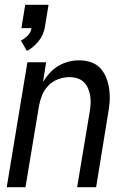

<svg xmlns="http://www.w3.org/2000/svg" viewBox="-20 -779 540 799"><path d="M92 -567 67 -610Q83 -618 96 -631.5Q109 -645 111 -662H69L85 -759H182L166 -662Q163 -647 156.5 -633Q150 -619 140 -607Q130 -595 118 -584.5Q106 -574 92 -567ZM8 0 94 -520H172L159 -438Q171 -458 187 -475.5Q203 -493 223.5 -505Q244 -517 266 -522.5Q288 -528 310 -528Q336 -528 360 -519.5Q384 -511 399.5 -493Q415 -475 423.5 -452Q432 -429 435 -404Q438 -379 436 -353Q434 -327 429 -301L380 0H301L353 -312Q356 -329 357 -346Q358 -363 355.5 -379.5Q353 -396 346.5 -411Q340 -426 329 -437Q318 -448 302 -453Q286 -458 268 -458Q246 -458 222.5 -449.5Q199 -441 181.5 -423Q164 -405 155 -382.5Q146 -360 142 -337L86 0Z"/></svg>

Font: Iosevka SS04
Style: Italic
Weight: 400
Italic angle: -9°
Monospace: yes
Designer: Belleve Invis
Foundry: Belleve Invis
Version: Version 19.0.0; ttfautohint (v1.8.4)